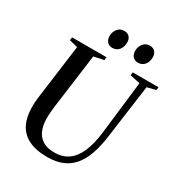

<svg xmlns="http://www.w3.org/2000/svg" viewBox="-219 -1092 1158 1245"><g transform="rotate(30 360.0 -469.5)"><path d="M653 -704.5 598.5 -306Q588 -226 567 -166.8Q546 -107.5 512.8 -68.2Q479.5 -29 432 -9.5Q384.5 10 321.5 10Q234.5 10 179.8 -17.8Q125 -45.5 99.5 -97.8Q74 -150 74 -222Q73.5 -239.5 74.8 -257.8Q76 -276 78.5 -295L133 -704.5L70.5 -720L73.5 -743H331L328.5 -720L254 -704.5L200 -300Q197 -275.5 195 -252.5Q193 -229.5 193 -208.5Q193 -160.5 207.8 -122Q222.5 -83.5 256 -61Q289.5 -38.5 347 -38.5Q405 -38.5 447.5 -67.5Q490 -96.5 516.8 -157Q543.5 -217.5 554.5 -312.5L600.5 -704L525 -720L527.5 -743H720.5L717.5 -720ZM332 -814Q308 -814 293.5 -830.2Q279 -846.5 279 -873.5Q279.5 -904 297.8 -926.5Q316 -949 345.5 -949Q373 -949 386.5 -932.5Q400 -916 399.5 -892.5Q399.5 -859 381.5 -836.5Q363.5 -814 332 -814ZM524 -814Q499.5 -814 485.2 -830.2Q471 -846.5 471 -873.5Q471 -904 489.5 -926.5Q508 -949 537 -949Q564.5 -949 578 -932.5Q591.5 -916 591.5 -892.5Q591.5 -859 573.5 -836.5Q555.5 -814 524 -814Z"/></g></svg>

Font: Merriweather 120pt Medium
Style: Italic
Weight: 500
Italic angle: -7.8°
Version: Version 2.101